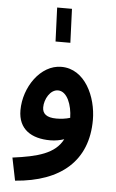

<svg xmlns="http://www.w3.org/2000/svg" viewBox="-60 -723 600 994"><g transform="rotate(5 239.5 -226.0)"><path d="M203 -506H280L273 -682H196ZM57 230C294 212 431 94 431 -118C431 -238 368 -378 245 -378C136 -378 53 -255 53 -136C53 -37 122 6 220 6C247 6 271 1 292 -6C253 71 163 95 33 112ZM169 -161C169 -204 198 -255 238 -255C286 -255 312 -185 313 -119C291 -112 265 -109 242 -109C191 -109 169 -128 169 -161Z"/></g></svg>

Font: Noto Sans Arabic UI SmBd
Style: Regular
Weight: 600
Designer: Monotype Design Team, Nadine Chahine and Nizar Qandah
Foundry: Monotype Imaging Inc.
Version: Version 2.010